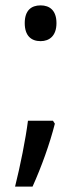

<svg xmlns="http://www.w3.org/2000/svg" viewBox="-20 -630 302 714"><path d="M131 -477C164 -477 190 -497 190 -544C190 -591 165 -610 131 -610C96 -610 72 -591 72 -544C72 -497 96 -477 131 -477ZM177 -181H84C75 -111 56 -16 36 64H101C134 -9 165 -95 184 -170Z"/></svg>

Font: Noto Sans Malayalam UI SemiCondensed
Style: Regular
Weight: 400
Width: 4
Designer: Jelle Bosma - Monotype Design Team
Foundry: Monotype Imaging Inc.
Version: Version 2.104